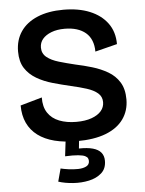

<svg xmlns="http://www.w3.org/2000/svg" viewBox="-60 -721 755 997"><g transform="rotate(-5 317.5 -222.0)"><path d="M319 13Q254 13 203 0Q152 -13 116.5 -39.5Q81 -66 62.5 -105.5Q44 -145 44 -197L157 -229Q156 -180 177 -148.5Q198 -117 236.5 -102Q275 -87 325 -87Q372 -87 405 -99Q438 -111 455 -131Q472 -151 472 -177Q472 -206 451 -224Q430 -242 394 -253.5Q358 -265 313 -275Q266 -286 220 -299Q174 -312 136.5 -334Q99 -356 77 -390Q55 -424 55 -477Q55 -537 85 -581Q115 -625 172 -649Q229 -673 308 -673Q387 -673 445.5 -649Q504 -625 537 -580Q570 -535 570 -471L455 -442Q455 -474 445 -499Q435 -524 415.5 -540.5Q396 -557 368.5 -565.5Q341 -574 306 -574Q266 -574 236.5 -562.5Q207 -551 191 -532Q175 -513 175 -487Q175 -456 198.5 -437Q222 -418 261 -406.5Q300 -395 346 -384Q389 -375 432.5 -362Q476 -349 513 -327.5Q550 -306 572 -270.5Q594 -235 594 -181Q594 -122 562.5 -78Q531 -34 470 -10.5Q409 13 319 13ZM204 214 222 147Q238 151 263 154.5Q288 158 313 157.5Q338 157 355 148.5Q372 140 372 121Q372 114 369 107Q366 100 355 94.5Q344 89 319 86.5Q294 84 251 86L262 -6H332L326 52Q370 51 398.5 59Q427 67 441 84Q455 101 455 127Q455 168 429 191Q403 214 363.5 222.5Q324 231 281 228Q238 225 204 214Z"/></g></svg>

Font: Bricolage Grotesque 28pt SemiBold
Style: Regular
Weight: 600
Version: Version 1.001;gftools[0.9.33.dev8+g029e19f]